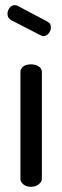

<svg xmlns="http://www.w3.org/2000/svg" viewBox="-20 -723 240 743"><path d="M100 0Q82 0 70.5 -9.5Q59 -19 59 -30V-445Q59 -458 70.5 -466Q82 -474 100 -474Q117 -474 129.5 -466Q142 -458 142 -445V-30Q142 -19 129.5 -9.5Q117 0 100 0ZM147 -583Q145 -583 142 -584.5Q139 -586 136 -587L23 -645Q9 -653 9 -669Q9 -682 17 -692.5Q25 -703 37 -703Q42 -703 47 -701L164 -639Q177 -633 177 -617Q177 -605 168.5 -594Q160 -583 147 -583Z"/></svg>

Font: Dosis ExtraLight Medium
Style: Regular
Weight: 500
Version: Version 3.001; ttfautohint (v1.8.2)